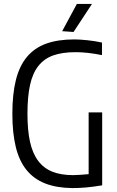

<svg xmlns="http://www.w3.org/2000/svg" viewBox="-20 -949 595 979"><path d="M297 -790 372 -929H449L355 -786ZM348 10Q268 9 210.5 -13.5Q153 -36 115.5 -82Q78 -128 60.5 -199.5Q43 -271 43 -369Q43 -469 61 -541Q79 -613 117.5 -659Q156 -705 215.5 -726.5Q275 -748 359 -748Q385 -748 424.5 -744Q464 -740 500 -732V-668Q425 -683 366 -683Q298 -683 251.5 -666.5Q205 -650 175.5 -612.5Q146 -575 133 -515Q120 -455 120 -369Q120 -285 133 -226Q146 -167 174.5 -129Q203 -91 247 -73.5Q291 -56 353 -56Q367 -56 388 -57.5Q409 -59 432 -61V-376H501V-4Q452 4 417.5 7Q383 10 348 10Z"/></svg>

Font: Encode Sans Compressed
Style: Regular
Weight: 400
Designer: Pablo Impallari, Andres Torresi
Foundry: Pablo Impallari, Andres Torresi
Version: Version 1.000; ttfautohint (v1.00) -l 8 -r 50 -G 200 -x 14 -